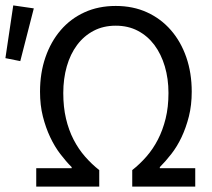

<svg xmlns="http://www.w3.org/2000/svg" viewBox="-42 -690 785 710"><path d="M92 0V-68H223V-72Q202 -93 181 -120.5Q160 -148 143.5 -183Q127 -218 116.5 -259.5Q106 -301 106 -351Q106 -420 126 -478Q146 -536 182.5 -578.5Q219 -621 270.5 -644.5Q322 -668 386 -668Q450 -668 501.5 -644.5Q553 -621 590 -578.5Q627 -536 647 -478Q667 -420 667 -351Q667 -301 656.5 -259.5Q646 -218 629.5 -183Q613 -148 591.5 -120.5Q570 -93 549 -72V-68H680V0H447V-61Q475 -83 499.5 -111Q524 -139 542 -174Q560 -209 570.5 -251.5Q581 -294 581 -346Q581 -399 567.5 -444.5Q554 -490 529 -523.5Q504 -557 468 -576Q432 -595 386 -595Q340 -595 304 -576Q268 -557 243 -523.5Q218 -490 205 -444.5Q192 -399 192 -346Q192 -294 202 -251.5Q212 -209 230 -174Q248 -139 272.5 -111Q297 -83 325 -61V0ZM-22 -475 7 -670 83 -659 33 -464Z"/></svg>

Font: Processing Sans Pro
Style: Regular
Weight: 400
Designer: Paul D. Hunt
Foundry: Adobe Systems Incorporated
Version: Version 2.020;PS 2.000;hotconv 1.0.86;makeotf.lib2.5.63406